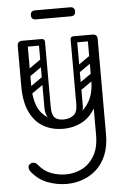

<svg xmlns="http://www.w3.org/2000/svg" viewBox="-63 -706 707 1060"><g transform="rotate(-5 290.5 -176.0)"><path d="M264 309Q211 309 159.5 290Q108 271 71 225Q61 212 61 200Q61 189 70 182Q78 176 87 176Q103 176 115 192Q144 227 183 241.5Q222 256 264 256Q310 256 352 235.5Q394 215 421 170Q448 125 448 54V-474Q448 -500 476 -500Q503 -500 503 -474V54Q503 122 482.5 170.5Q462 219 427.5 249.5Q393 280 350.5 294.5Q308 309 264 309ZM270 4Q211 4 163.5 -22Q116 -48 88 -104.5Q60 -161 60 -251H115Q115 -144 157.5 -95Q200 -46 270 -46Q316 -46 356.5 -67.5Q397 -89 422.5 -134.5Q448 -180 448 -251H483Q483 -161 454 -104.5Q425 -48 377 -22Q329 4 270 4ZM88 -225Q60 -225 60 -251V-474Q60 -500 88 -500Q115 -500 115 -474V-251Q115 -225 88 -225ZM194 -500Q212 -500 212 -482V-120Q212 -104 194 -104Q177 -104 177 -121V-483Q177 -500 194 -500ZM371 -500Q389 -500 389 -482V-120Q389 -104 371 -104Q354 -104 354 -121V-483Q354 -500 371 -500ZM276 -47 287 -28Q177 -28 177 -121V-219H212V-124Q212 -79 228 -63Q244 -47 276 -47ZM276 -47Q308 -47 331 -63Q354 -79 354 -124V-219H389V-111Q389 -74 352.5 -51Q316 -28 266 -28ZM72 -483Q72 -500 89 -500H192Q211 -500 211 -483Q211 -465 193 -465H90Q72 -465 72 -483ZM356 -483Q356 -500 373 -500H476Q495 -500 495 -483Q495 -465 477 -465H374Q356 -465 356 -483ZM117 -303Q102 -292 93 -306Q89 -311 88.5 -318Q88 -325 96 -331L173 -385Q188 -395 198 -381Q202 -375 201.5 -368.5Q201 -362 194 -357ZM117 -205Q102 -194 93 -208Q89 -213 88.5 -220Q88 -227 96 -233L173 -287Q188 -297 198 -283Q202 -277 201.5 -270.5Q201 -264 194 -259ZM394 -303Q379 -292 370 -306Q366 -311 365.5 -318Q365 -325 373 -331L450 -385Q465 -395 475 -381Q479 -375 478.5 -368.5Q478 -362 471 -357ZM394 -205Q379 -194 370 -208Q366 -213 365.5 -220Q365 -227 373 -233L450 -287Q465 -297 475 -283Q479 -277 478.5 -270.5Q478 -264 471 -259ZM173 -611Q147 -611 147 -636Q147 -661 173 -661H366Q392 -661 392 -636Q392 -611 366 -611Z"/></g></svg>

Font: Nsibidi Libre Uzo
Style: Regular
Weight: 400
Designer: Oluwaseun Badejo
Version: Version 1.021